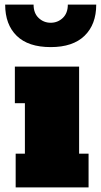

<svg xmlns="http://www.w3.org/2000/svg" viewBox="-20 -812 437 832"><path d="M322.8 -146H363.8V0H47.9V-146H87.9V-364.7H44.4V-523.4H322.8ZM199.7 -607.9Q102.5 -607.9 52.5 -656.7Q2.4 -705.6 2.4 -792H125.5Q125.5 -754.9 147.5 -734.1Q169.4 -713.4 199.7 -713.4Q230 -713.4 252 -734.1Q273.9 -754.9 273.9 -792H397Q397 -706.1 346.4 -657Q295.9 -607.9 199.7 -607.9Z"/></svg>

Font: Bevan
Style: Regular
Weight: 400
Foundry: vernon adams
Version: Version 1.000